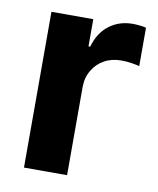

<svg xmlns="http://www.w3.org/2000/svg" viewBox="-68 -607 545 662"><g transform="rotate(10 204.5 -276.5)"><path d="M211.4 0H60.5V-545.4H207V-450.2H212.9Q227.5 -501 262.7 -527.3Q297.4 -553.2 343.8 -553.2Q355 -553.2 368.2 -551.8Q383.3 -550.3 391.1 -547.9V-413.6Q379.9 -416.5 361.8 -419.4Q346.7 -421.9 327.6 -421.9Q293.5 -421.9 268.1 -407.7Q241.7 -393.1 227.1 -367.7Q211.4 -341.8 211.4 -308.6Z"/></g></svg>

Font: My Font
Style: Bold
Weight: 500
Designer: Rasmus Andersson
Foundry: rsms
Version: Version 0.001